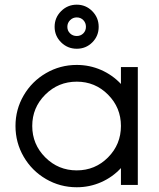

<svg xmlns="http://www.w3.org/2000/svg" viewBox="-20 -787 675 817"><path d="M212.4 -672.9Q212.4 -711.9 240 -739.5Q267.6 -767.1 306.6 -767.1Q345.2 -767.1 372.6 -739.5Q399.9 -711.9 399.9 -672.9Q399.9 -633.8 372.8 -606.7Q345.7 -579.6 306.6 -579.6Q267.6 -579.6 240 -606.9Q212.4 -634.3 212.4 -672.9ZM345.7 -672.9Q345.7 -689.9 334.5 -701.4Q323.2 -712.9 306.6 -712.9Q290 -712.9 278.3 -701.2Q266.6 -689.5 266.6 -672.9Q266.6 -656.2 278.1 -645Q289.6 -633.8 306.6 -633.8Q323.2 -633.8 334.5 -645Q345.7 -656.2 345.7 -672.9ZM494.6 0V-71.8Q459 -33.2 410.2 -11.7Q361.3 9.8 306.6 9.8Q235.8 9.8 175.8 -25.1Q115.7 -60.1 80.8 -120.1Q45.9 -180.2 45.9 -251Q45.9 -321.3 80.8 -381.1Q115.7 -440.9 175.8 -475.8Q235.8 -510.7 306.6 -510.7Q361.3 -510.7 410.2 -489.3Q459 -467.8 494.6 -429.7V-501.5H566.4V0ZM494.6 -251Q494.6 -329.1 439.7 -384.3Q384.8 -439.5 306.6 -439.5Q228 -439.5 172.6 -384.3Q117.2 -329.1 117.2 -251Q117.2 -172.9 172.6 -117.4Q228 -62 306.6 -62Q384.8 -62 439.7 -117.2Q494.6 -172.4 494.6 -251Z"/></svg>

Font: Basically A Sans Serif
Style: Regular
Weight: 400
Designer: Hyung-Suk Kim
Foundry: Mental Design
Version: 1.000